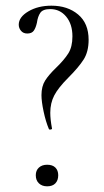

<svg xmlns="http://www.w3.org/2000/svg" viewBox="-20 -645 367 676"><path d="M110 -565Q106 -547 99 -537Q92 -527 76 -527Q62 -527 54 -536.5Q46 -546 46 -558Q46 -585 80 -605Q114 -625 161 -625Q218 -625 255 -594Q292 -563 292 -505Q292 -463 274.5 -435.5Q257 -408 221 -372Q185 -336 171 -309Q157 -282 157 -248Q157 -225 163 -193Q164 -190 158.5 -189Q153 -188 152 -191Q141 -217 133.5 -252.5Q126 -288 126 -310Q126 -341 139 -361.5Q152 -382 178 -407Q206 -434 220.5 -457Q235 -480 235 -517Q235 -560 213 -586.5Q191 -613 157 -613Q131 -613 122 -600Q113 -587 110 -565ZM106 -28Q106 -45 117 -55Q128 -65 146 -65Q165 -65 175 -55Q185 -45 185 -28Q185 -10 175 0.5Q165 11 146 11Q128 11 117 0.5Q106 -10 106 -28Z"/></svg>

Font: Cormorant Unicase Light
Style: Regular
Weight: 300
Designer: Christian Thalmann (Catharsis Fonts)
Foundry: Catharsis Fonts
Version: Version 4.000